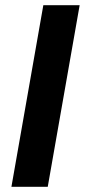

<svg xmlns="http://www.w3.org/2000/svg" viewBox="-20 -720 327 740"><path d="M24 0 147 -700H287L164 0Z"/></svg>

Font: DM Sans 17pt ExtraBold
Style: Italic
Weight: 800
Italic angle: -10°
Version: Version 4.004;gftools[0.9.30]